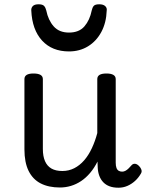

<svg xmlns="http://www.w3.org/2000/svg" viewBox="-20 -858 686 896"><path d="M260 17Q207 17 170 -2Q133 -21 113.5 -60.5Q94 -100 94 -161V-489Q94 -502 104.5 -508.5Q115 -515 136 -515Q158 -515 169 -508.5Q180 -502 180 -489V-163Q180 -129 190 -106Q200 -83 220 -71.5Q240 -60 271 -60Q301 -60 326.5 -73Q352 -86 372.5 -109.5Q393 -133 408.5 -166Q424 -199 434 -237V-489Q434 -502 444.5 -508.5Q455 -515 477 -515Q498 -515 509 -508.5Q520 -502 520 -489V-99Q520 -84 523.5 -74.5Q527 -65 534 -61Q541 -57 550 -57Q558 -57 565.5 -61Q573 -65 580.5 -72.5Q588 -80 595 -88Q602 -95 611.5 -93.5Q621 -92 630 -82Q637 -75 640 -65.5Q643 -56 637 -47Q626 -28 610 -13.5Q594 1 574.5 9.5Q555 18 533 18Q509 18 491.5 11.5Q474 5 462 -7.5Q450 -20 443.5 -37.5Q437 -55 436 -76L435 -104Q420 -74 400.5 -51Q381 -28 358.5 -13Q336 2 311 9.5Q286 17 260 17ZM302 -618Q223 -618 176.5 -668.5Q130 -719 126 -809Q125 -821 133 -829.5Q141 -838 160 -838Q179 -838 186 -830Q193 -822 196 -809Q205 -764 230.5 -735Q256 -706 302 -706Q349 -706 374 -735Q399 -764 408 -809Q411 -823 417.5 -830.5Q424 -838 443 -838Q462 -838 471 -829.5Q480 -821 478 -809Q476 -752 453 -709Q430 -666 391 -642Q352 -618 302 -618Z"/></svg>

Font: Playwrite IT Moderna
Style: Regular
Weight: 400
Designer: Veronika Burian, José Scaglione
Foundry: TypeTogether
Version: Version 1.002